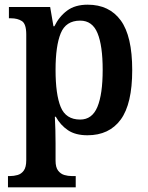

<svg xmlns="http://www.w3.org/2000/svg" viewBox="-20 -566 630 819"><path d="M14 233V185H23Q39 185 55 180.5Q71 176 81.5 161.5Q92 147 92 117V-419Q92 -464 73.5 -476Q55 -488 27 -488H18V-536H194L208 -454H212Q232 -495 266 -520.5Q300 -546 354 -546Q446 -546 495 -479Q544 -412 544 -267Q544 -123 495 -56Q446 11 353 11Q302 11 270 -10.5Q238 -32 218 -68H214Q217 -11 217 45V119Q217 148 228 162Q239 176 254.5 180.5Q270 185 286 185H303V233ZM322 -56Q373 -56 395.5 -110Q418 -164 418 -268Q418 -371 396 -424.5Q374 -478 322 -478Q261 -478 239 -424Q217 -370 217 -268Q217 -163 239 -109.5Q261 -56 322 -56Z"/></svg>

Font: Noto Serif Sinhala SemiCondensed SemiBold
Style: Regular
Weight: 600
Width: 4
Designer: Jelle Bosma - Monotype Design Team
Foundry: Monotype Imaging Inc.
Version: Version 2.007; ttfautohint (v1.8.4.7-5d5b)